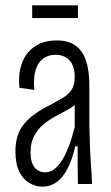

<svg xmlns="http://www.w3.org/2000/svg" viewBox="-20 -692 419 722"><path d="M140 10Q116 10 92.5 -2.5Q69 -15 53.5 -44.5Q38 -74 38 -122Q38 -155 46 -180.5Q54 -206 70.5 -226Q87 -246 112 -264Q137 -282 172 -299Q197 -313 217 -324.5Q237 -336 249 -354Q261 -372 261 -403Q261 -444 241.5 -465Q222 -486 189 -486Q160 -486 140.5 -470.5Q121 -455 113 -425.5Q105 -396 109 -354L53 -362Q49 -404 57 -437Q65 -470 84 -493Q103 -516 130 -528Q157 -540 193 -540Q237 -540 264 -520.5Q291 -501 303.5 -463.5Q316 -426 316 -370V-220Q317 -192 318 -152.5Q319 -113 322 -73Q325 -33 326 0H273Q272 -33 272 -71Q272 -109 272 -142H263Q251 -90 233 -56Q215 -22 191.5 -6Q168 10 140 10ZM150 -44Q168 -44 183.5 -55.5Q199 -67 213 -89Q227 -111 239 -142.5Q251 -174 261 -214V-315L290 -338Q285 -318 269 -303.5Q253 -289 231 -277.5Q209 -266 185.5 -253Q162 -240 141.5 -222.5Q121 -205 108 -180Q95 -155 95 -119Q95 -81 110 -62.5Q125 -44 150 -44ZM101 -624V-672H273V-624Z"/></svg>

Font: Bricolage Grotesque 24pt Condensed ExtraLight
Style: Regular
Weight: 250
Width: 3
Designer: Mathieu Triay
Foundry: Atelier Triay
Version: Version 1.001;gftools[0.9.33.dev8+g029e19f]